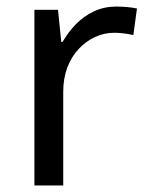

<svg xmlns="http://www.w3.org/2000/svg" viewBox="-20 -566 453 586"><path d="M335 -546Q350 -546 367.5 -544.5Q385 -543 398 -540L387 -459Q374 -462 358.5 -464Q343 -466 329 -466Q298 -466 270 -453Q242 -440 220 -416.5Q198 -393 185.5 -360Q173 -327 173 -286V0H85V-536H157L167 -438H171Q188 -468 212 -492.5Q236 -517 267 -531.5Q298 -546 335 -546Z"/></svg>

Font: ubangla25
Style: Book
Weight: 400
Designer: Jelle Bosma - Monotype Design Team
Foundry: Monotype Imaging Inc.
Version: Version 2.003